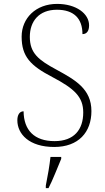

<svg xmlns="http://www.w3.org/2000/svg" viewBox="-20 -744 541 985"><path d="M258 10C383 10 449 -66 449 -174C449 -288 366 -334 269 -387C178 -436 133 -471 133 -555C133 -635 180 -694 272 -694C358 -694 403 -650 403 -569C425 -569 437 -585 437 -614C437 -674 371 -724 273 -724C164 -724 91 -651 91 -556C91 -453 137 -407 248 -349C362 -289 407 -247 407 -167C407 -79 360 -20 260 -20C156 -20 102 -76 101 -173C80 -173 69 -154 69 -127C69 -56 130 10 258 10ZM215 208V221H229C250 181 276 113 294 71V61H239C234 106 225 159 215 208Z"/></svg>

Font: Noto Serif Devanagari ExtraLight
Style: Regular
Weight: 200
Designer: Universal Thirst, Indian Type Foundry and the Monotype Design Team
Foundry: Monotype Imaging Inc.
Version: Version 2.004